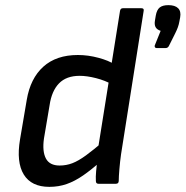

<svg xmlns="http://www.w3.org/2000/svg" viewBox="-20 -715 722 747"><path d="M172 12Q102 12 72.5 -36Q43 -84 58 -173L84 -326Q98 -410 148.5 -455.5Q199 -501 283 -501Q323 -501 363.5 -490Q404 -479 424 -465L417 -386Q389 -402 353.5 -411Q318 -420 290 -420Q238 -420 209.5 -390.5Q181 -361 173 -306L151 -176Q144 -126 158.5 -98.5Q173 -71 212 -71Q238 -71 261.5 -80Q285 -89 314.5 -110.5Q344 -132 386 -168L373 -88Q336 -55 303.5 -32.5Q271 -10 239.5 1Q208 12 172 12ZM363 0Q353 0 353 -11Q352 -26 354 -49Q356 -72 358 -87L361 -134L447 -673Q449 -683 458 -683H530Q541 -683 539 -673L451 -115Q447 -87 444.5 -57Q442 -27 442 -12Q442 0 431 0ZM589 -528Q585 -528 583 -531Q581 -534 582 -538L605 -595Q590 -600 585 -610Q580 -620 583 -636L586 -654Q590 -677 601.5 -686Q613 -695 635 -695Q661 -695 673 -683Q685 -671 681 -648L678 -632Q676 -620 672 -609Q668 -598 662 -586L638 -538Q636 -533 632.5 -530.5Q629 -528 624 -528Z"/></svg>

Font: Sofia Sans Medium
Style: Italic
Weight: 500
Italic angle: -9°
Version: Version 4.101